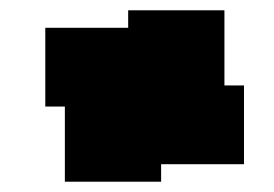

<svg xmlns="http://www.w3.org/2000/svg" viewBox="-20 -660 533 373"><path d="M68 -453H106V-307H293V-341H454V-494H416V-640H229V-606H68Z"/></svg>

Font: bitstorm
Style: suext
Weight: 400
Version: Version 0.2